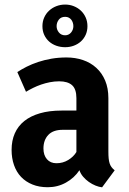

<svg xmlns="http://www.w3.org/2000/svg" viewBox="-20 -802 558 833"><path d="M225.1 -93.8Q252.9 -93.8 276.1 -107.9Q299.3 -122.1 311.5 -142.6V-238.8H252Q210.4 -238.8 189.5 -216.6Q168.5 -194.3 168.5 -157.7Q168.5 -128.9 183.6 -111.3Q198.7 -93.8 225.1 -93.8ZM477.5 -63 422.9 10.7Q409.7 9.3 394.5 3.2Q379.4 -2.9 365.5 -12.7Q351.6 -22.5 340.6 -35.4Q329.6 -48.3 324.7 -63.5Q302.2 -29.8 266.1 -9.8Q230 10.3 187 10.3Q149.9 10.3 120.8 -1.5Q91.8 -13.2 71.5 -34.4Q51.3 -55.7 40.8 -85.7Q30.3 -115.7 30.3 -151.9Q30.3 -191.9 44.2 -223.4Q58.1 -254.9 85.4 -276.9Q112.8 -298.8 153.3 -310.5Q193.8 -322.3 247.1 -322.3H311.5V-376Q311.5 -415.5 292.7 -432.4Q273.9 -449.2 236.8 -449.2Q216.3 -449.2 196.5 -445.3Q176.8 -441.4 158.4 -435.1Q140.1 -428.7 123.8 -420.7Q107.4 -412.6 92.8 -403.8L55.2 -489.3Q72.8 -501 95.5 -512.5Q118.2 -523.9 145.3 -533Q172.4 -542 203.4 -547.4Q234.4 -552.7 268.6 -552.7Q306.6 -552.7 339.8 -541.5Q373 -530.3 397.7 -507.8Q422.4 -485.4 436.3 -452.4Q450.2 -419.4 450.2 -376V-145.5Q450.2 -127.4 451.4 -115Q452.6 -102.5 455.6 -93.3Q458.5 -84 463.9 -76.9Q469.2 -69.8 477.5 -63ZM164.1 -688.5Q164.1 -709 171.9 -726.3Q179.7 -743.7 193.4 -756.1Q207 -768.6 224.9 -775.4Q242.7 -782.2 262.7 -782.2Q282.7 -782.2 300.3 -775.1Q317.9 -768.1 331.1 -755.6Q344.2 -743.2 351.8 -726.1Q359.4 -709 359.4 -688.5Q359.4 -668 351.8 -651.1Q344.2 -634.3 331.1 -622.3Q317.9 -610.4 300.3 -603.8Q282.7 -597.2 262.7 -597.2Q242.7 -597.2 224.6 -603.5Q206.5 -609.9 193.1 -621.8Q179.7 -633.8 171.9 -650.6Q164.1 -667.5 164.1 -688.5ZM225.6 -688.5Q225.6 -673.3 235.6 -661.1Q245.6 -648.9 262.7 -648.9Q270.5 -648.9 277.1 -652.1Q283.7 -655.3 288.3 -660.9Q293 -666.5 295.7 -673.6Q298.3 -680.7 298.3 -688.5Q298.3 -696.3 295.9 -703.6Q293.5 -710.9 289.1 -716.6Q284.7 -722.2 278.1 -725.6Q271.5 -729 262.7 -729Q244.6 -729 235.1 -716.6Q225.6 -704.1 225.6 -688.5Z"/></svg>

Font: Ufes Sans
Style: Bold
Weight: 700
Designer: Ricardo Esteves & Filipe Motta
Foundry: ProDesignUfes - Ricardo Esteves, Filipe Motta (This is a derivative work, based on Roboto family, by Christian Robertson
Version: Version 2.0